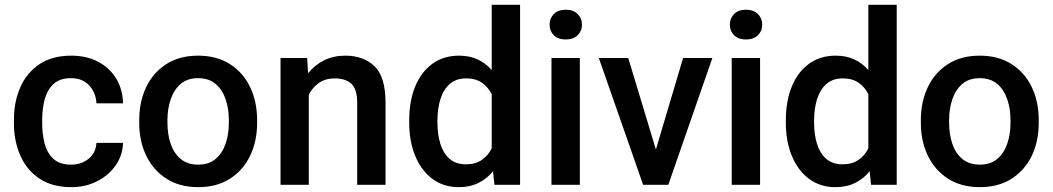

<svg xmlns="http://www.w3.org/2000/svg" viewBox="-20 -770 4386 800"><path d="M276.4 -84Q319.8 -84 349.9 -109.1Q379.9 -134.3 381.8 -174.8H492.7Q491.2 -123 462.2 -81.3Q433.1 -39.6 384.8 -14.9Q336.4 9.8 277.8 9.8Q197.3 9.8 144 -26.1Q90.8 -62 64.5 -122.3Q38.1 -182.6 38.1 -255.4V-272.5Q38.1 -345.7 64.5 -406Q90.8 -466.3 144 -502.2Q197.3 -538.1 277.3 -538.1Q340.8 -538.1 388.7 -512.9Q436.5 -487.8 463.9 -443.1Q491.2 -398.4 492.7 -339.4H381.8Q379.9 -382.8 352.1 -413.6Q324.2 -444.3 275.9 -444.3Q228.5 -444.3 202.4 -419.4Q176.3 -394.5 166 -355.2Q155.8 -315.9 155.8 -272.5V-255.4Q155.8 -211.9 165.8 -172.6Q175.8 -133.3 202.1 -108.6Q228.5 -84 276.4 -84Z M560.1 -258.3V-269.5Q560.1 -346.2 589.1 -407Q618.2 -467.8 673.1 -502.9Q728 -538.1 805.2 -538.1Q882.8 -538.1 938 -502.9Q993.2 -467.8 1022.2 -407Q1051.3 -346.2 1051.3 -269.5V-258.3Q1051.3 -181.6 1022.2 -121.1Q993.2 -60.5 938.2 -25.4Q883.3 9.8 806.2 9.8Q728.5 9.8 673.6 -25.4Q618.7 -60.5 589.4 -121.1Q560.1 -181.6 560.1 -258.3ZM677.7 -269.5V-258.3Q677.7 -210.4 691.2 -170.9Q704.6 -131.3 732.9 -107.7Q761.2 -84 806.2 -84Q850.1 -84 878.2 -107.7Q906.2 -131.3 919.9 -170.9Q933.6 -210.4 933.6 -258.3V-269.5Q933.6 -316.4 920.2 -356.2Q906.7 -396 878.4 -420.2Q850.1 -444.3 805.2 -444.3Q760.7 -444.3 732.7 -420.2Q704.6 -396 691.2 -356.2Q677.7 -316.4 677.7 -269.5Z M1374 -443.4Q1336.9 -443.4 1309.6 -424.8Q1282.2 -406.2 1266.6 -375.5V0H1148.9V-528.3H1259.8L1263.7 -464.8Q1291.5 -499.5 1330.8 -518.8Q1370.1 -538.1 1418.5 -538.1Q1495.1 -538.1 1540.8 -493.7Q1586.4 -449.2 1586.4 -341.3V0H1468.3V-341.8Q1468.3 -398.4 1444.1 -420.9Q1419.9 -443.4 1374 -443.4Z M1685.1 -258.3V-268.6Q1685.1 -349.1 1710 -409.7Q1734.9 -470.2 1781.5 -504.2Q1828.1 -538.1 1892.6 -538.1Q1936.5 -538.1 1970.2 -522.5Q2003.9 -506.8 2028.8 -478V-750H2147V0H2040L2034.2 -56.6Q2008.8 -24.9 1973.4 -7.6Q1938 9.8 1891.6 9.8Q1827.6 9.8 1781.2 -25.1Q1734.9 -60.1 1710 -120.6Q1685.1 -181.2 1685.1 -258.3ZM1802.7 -268.6V-258.3Q1802.7 -210.4 1814.7 -171.1Q1826.7 -131.8 1852.8 -108.6Q1878.9 -85.4 1921.4 -85.4Q1961.4 -85.4 1987.8 -103.8Q2014.2 -122.1 2028.8 -151.9V-377.4Q2014.2 -407.2 1988 -425.3Q1961.9 -443.4 1922.4 -443.4Q1879.9 -443.4 1853.5 -419.7Q1827.1 -396 1814.9 -356.4Q1802.7 -316.9 1802.7 -268.6Z M2270 -667Q2270 -693.8 2287.8 -711.7Q2305.7 -729.5 2337.4 -729.5Q2368.7 -729.5 2386.7 -711.7Q2404.8 -693.8 2404.8 -667Q2404.8 -640.6 2386.7 -623Q2368.7 -605.5 2337.4 -605.5Q2305.7 -605.5 2287.8 -623Q2270 -640.6 2270 -667ZM2396 -528.3V0H2277.8V-528.3Z M2597.7 -528.3 2712.9 -147 2826.2 -528.3H2948.2L2764.6 0H2659.7L2475.1 -528.3Z M3021 -667Q3021 -693.8 3038.8 -711.7Q3056.6 -729.5 3088.4 -729.5Q3119.6 -729.5 3137.7 -711.7Q3155.8 -693.8 3155.8 -667Q3155.8 -640.6 3137.7 -623Q3119.6 -605.5 3088.4 -605.5Q3056.6 -605.5 3038.8 -623Q3021 -640.6 3021 -667ZM3147 -528.3V0H3028.8V-528.3Z M3254.4 -258.3V-268.6Q3254.4 -349.1 3279.3 -409.7Q3304.2 -470.2 3350.8 -504.2Q3397.5 -538.1 3461.9 -538.1Q3505.9 -538.1 3539.6 -522.5Q3573.2 -506.8 3598.1 -478V-750H3716.3V0H3609.4L3603.5 -56.6Q3578.1 -24.9 3542.7 -7.6Q3507.3 9.8 3460.9 9.8Q3397 9.8 3350.6 -25.1Q3304.2 -60.1 3279.3 -120.6Q3254.4 -181.2 3254.4 -258.3ZM3372.1 -268.6V-258.3Q3372.1 -210.4 3384 -171.1Q3396 -131.8 3422.1 -108.6Q3448.2 -85.4 3490.7 -85.4Q3530.8 -85.4 3557.1 -103.8Q3583.5 -122.1 3598.1 -151.9V-377.4Q3583.5 -407.2 3557.4 -425.3Q3531.2 -443.4 3491.7 -443.4Q3449.2 -443.4 3422.9 -419.7Q3396.5 -396 3384.3 -356.4Q3372.1 -316.9 3372.1 -268.6Z M3816.9 -258.3V-269.5Q3816.9 -346.2 3845.9 -407Q3875 -467.8 3929.9 -502.9Q3984.9 -538.1 4062 -538.1Q4139.6 -538.1 4194.8 -502.9Q4250 -467.8 4279.1 -407Q4308.1 -346.2 4308.1 -269.5V-258.3Q4308.1 -181.6 4279.1 -121.1Q4250 -60.5 4195.1 -25.4Q4140.1 9.8 4063 9.8Q3985.4 9.8 3930.4 -25.4Q3875.5 -60.5 3846.2 -121.1Q3816.9 -181.6 3816.9 -258.3ZM3934.6 -269.5V-258.3Q3934.6 -210.4 3948 -170.9Q3961.4 -131.3 3989.7 -107.7Q4018.1 -84 4063 -84Q4106.9 -84 4135 -107.7Q4163.1 -131.3 4176.8 -170.9Q4190.4 -210.4 4190.4 -258.3V-269.5Q4190.4 -316.4 4177 -356.2Q4163.6 -396 4135.3 -420.2Q4106.9 -444.3 4062 -444.3Q4017.6 -444.3 3989.5 -420.2Q3961.4 -396 3948 -356.2Q3934.6 -316.4 3934.6 -269.5Z"/></svg>

Font: Vazirmatn RD Medium
Style: Regular
Weight: 500
Designer: Saber Rastikerdar
Foundry: Saber Rastikerdar
Version: Version 33.003